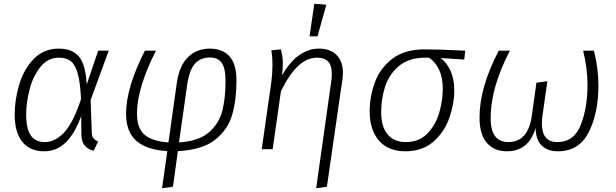

<svg xmlns="http://www.w3.org/2000/svg" viewBox="-20 -792 3269 1019"><path d="M440 -343 501 -523H557L461 -261L467 -90Q468 -68 476 -58Q484 -48 501 -41L477 8Q449 2 431 -18Q413 -38 412 -75L411 -176Q376 -81 328 -35Q280 11 213 11Q140 11 99 -38.5Q58 -88 58 -184Q58 -263 82 -343.5Q106 -424 159 -479Q212 -534 292 -534Q364 -534 399.5 -491Q435 -448 440 -343ZM119 -184Q119 -108 143.5 -73Q168 -38 218 -38Q272 -38 320 -88.5Q368 -139 410 -266Q406 -353 393 -400.5Q380 -448 356 -467Q332 -486 293 -486Q234 -486 194.5 -436.5Q155 -387 137 -317Q119 -247 119 -184Z M1235 -364Q1235 -261 1212 -182Q1189 -103 1120.5 -49.5Q1052 4 924 10L898 199L840 207L868 10Q756 3 702.5 -45.5Q649 -94 649 -188Q649 -327 749 -523H808Q761 -433 734 -346.5Q707 -260 707 -190Q707 -111 747.5 -76.5Q788 -42 874 -36L918 -349Q931 -442 977 -488Q1023 -534 1094 -534Q1161 -534 1198 -493Q1235 -452 1235 -364ZM973 -339 930 -36Q1034 -43 1088 -89Q1142 -135 1159.5 -203Q1177 -271 1177 -362Q1177 -430 1156.5 -458.5Q1136 -487 1094 -487Q1046 -487 1015.5 -455Q985 -423 973 -339Z M1739 -367Q1741 -379 1741 -400Q1741 -445 1721.5 -465.5Q1702 -486 1663 -486Q1610 -486 1563 -442.5Q1516 -399 1471 -308L1427 0H1369L1420 -357Q1426 -400 1426 -447Q1426 -491 1420 -525L1471 -530Q1476 -509 1478.5 -493.5Q1481 -478 1481 -455Q1481 -427 1477 -392Q1517 -463 1567 -498.5Q1617 -534 1672 -534Q1733 -534 1766.5 -500Q1800 -466 1800 -405Q1800 -389 1797 -369L1715 199L1658 207ZM1712 -767 1665 -599H1623L1648 -772Z M1942 -201Q1942 -278 1968.5 -352.5Q1995 -427 2060 -478.5Q2125 -530 2234 -530Q2311 -530 2449 -523L2444 -476L2319 -484Q2352 -459 2371.5 -415Q2391 -371 2391 -312Q2391 -242 2365 -167Q2339 -92 2280.5 -40.5Q2222 11 2131 11Q2041 11 1991.5 -45.5Q1942 -102 1942 -201ZM2330 -321Q2330 -380 2310.5 -421.5Q2291 -463 2257 -486H2238Q2149 -486 2096.5 -441Q2044 -396 2023.5 -331Q2003 -266 2003 -196Q2003 -120 2037 -79Q2071 -38 2133 -38Q2205 -38 2249 -84Q2293 -130 2311.5 -195Q2330 -260 2330 -321Z M2525 -169Q2525 -328 2627 -523H2686Q2584 -326 2584 -167Q2584 -98 2608.5 -68Q2633 -38 2678 -38Q2784 -38 2803 -181L2827 -353L2885 -361L2859 -177Q2856 -156 2856 -136Q2856 -89 2875.5 -63.5Q2895 -38 2939 -38Q3026 -38 3062 -128.5Q3098 -219 3098 -341Q3098 -428 3075 -523H3132Q3156 -431 3156 -337Q3156 -192 3104.5 -90.5Q3053 11 2941 11Q2886 11 2854.5 -20Q2823 -51 2823 -113Q2803 -49 2765 -19Q2727 11 2670 11Q2603 11 2564 -33.5Q2525 -78 2525 -169Z"/></svg>

Font: Fira Sans Light
Style: Italic
Weight: 300
Italic angle: -8°
Designer: bBox Type GmbH & Carrois Corporate GbR & Edenspiekermann AG
Foundry: bBox Type GmbH & Carrois Corporate GbR & Edenspiekermann AG
Version: Version 4.301